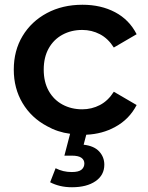

<svg xmlns="http://www.w3.org/2000/svg" viewBox="-20 -560 621 808"><path d="M283 228Q256 228 233 222.5Q210 217 191 207L214 148Q230 156 246.5 160Q263 164 282 164Q311 164 323 154Q335 144 335 128Q335 113 322.5 104Q310 95 282 95H251L275 3Q222 -4 178 -29Q112 -64 75 -126Q38 -188 38 -267Q38 -347 75 -408.5Q112 -470 177.5 -505Q243 -540 327 -540Q405 -540 464.5 -508.5Q524 -477 555 -416L459 -360Q435 -398 400.5 -416Q366 -434 326 -434Q280 -434 243 -414Q206 -394 185 -356.5Q164 -319 164 -267Q164 -215 185 -177.5Q206 -140 243 -120Q280 -100 326 -100Q366 -100 400.5 -118Q435 -136 459 -174L555 -118Q524 -58 465 -26Q411 4 343 7L332 49Q376 54 397.5 77.5Q419 101 419 133Q419 177 382 202.5Q345 228 283 228Z"/></svg>

Font: Montserrat Thin SemiBold
Style: Regular
Weight: 600
Version: Version 9.000